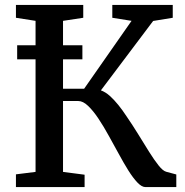

<svg xmlns="http://www.w3.org/2000/svg" viewBox="-20 -763 754 783"><path d="M45 0V-52L125 -62V-678L45 -690.5V-743H319.5V-690.5L237 -678V-401H323L516.5 -678L438 -690.5V-743H684.5V-690.5L604.5 -677.5L391.5 -394.5Q410.5 -387.5 428 -371.8Q445.5 -356 462.5 -335Q479.5 -314 495.5 -289.5Q520 -254 543.5 -215.8Q567 -177.5 588 -144Q609 -110.5 626.8 -88.2Q644.5 -66 658 -62.5L699 -51.5V0H573.5Q558 0 540.2 -18.8Q522.5 -37.5 503.2 -68.2Q484 -99 464 -136Q444 -173 423.5 -209.5Q403 -247 381.5 -279.2Q360 -311.5 339.2 -331.2Q318.5 -351 299.5 -351H237V-62L325 -50.5V0ZM316 -578.5V-521H50V-578.5Z"/></svg>

Font: Merriweather Medium
Style: Regular
Weight: 500
Version: Version 2.100